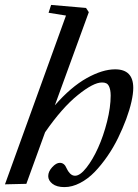

<svg xmlns="http://www.w3.org/2000/svg" viewBox="-23 -745 559 776"><path d="M-2.9 0 243.7 -682.1 173.3 -693.4 183.6 -725.1 324.7 -712.9 335.9 -695.8 198.7 -319.3Q263.7 -393.6 327.4 -429.2Q391.1 -464.8 442.4 -464.8Q515.6 -464.8 515.6 -389.6Q515.6 -366.7 508.3 -334Q501 -301.3 487.1 -263.7Q473.1 -226.1 454.3 -187.5Q435.5 -148.9 410.9 -113.3Q386.2 -77.6 359.4 -49.8Q332.5 -22 300.5 -5.4Q268.6 11.2 237.3 11.2Q206.1 11.2 189 -2.2Q171.9 -15.6 171.9 -33.2Q171.9 -51.8 188 -69.3Q204.1 -86.9 218.8 -86.9Q237.3 -86.9 246.1 -64.9Q251 -53.2 260 -43.9Q269 -34.7 280.3 -34.7Q300.8 -34.7 326.4 -67.4Q352.1 -100.1 373.5 -147.7Q395 -195.3 409.7 -253.4Q424.3 -311.5 424.3 -358.9Q424.3 -382.8 417 -397.5Q409.7 -412.1 389.2 -411.6Q355 -412.1 291.3 -360.6Q227.5 -309.1 159.2 -210.4L83.5 -2Z"/></svg>

Font: Elstob 6pt Medium
Style: Italic
Weight: 500
Italic angle: -20°
Designer: Peter S. Baker
Version: Version 1.015